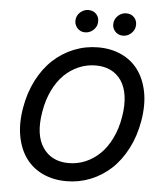

<svg xmlns="http://www.w3.org/2000/svg" viewBox="-61 -990 891 1054"><g transform="rotate(5 384.0 -463.5)"><path d="M725.5 -356.5Q711.3 -272 675.6 -202.8Q639.9 -133.5 589.7 -87Q539.4 -40.5 476.4 -15.3Q413.4 9.9 344.1 9.9Q272.4 9.9 215.2 -16.3Q158 -42.6 121.6 -91.6Q85.2 -140.6 71.4 -211.1Q57.5 -281.6 72.4 -370Q86.6 -454.5 122.3 -524Q158 -593.4 208.5 -639.9Q258.9 -686.4 322.3 -711.8Q385.7 -737.2 455.3 -737.2Q526.6 -737.2 583.5 -710.9Q640.3 -684.7 676.5 -635.5Q712.7 -586.3 726.6 -515.6Q740.4 -445 725.5 -356.5ZM618.6 -370Q629.3 -435.4 621.8 -485.3Q614.3 -535.2 591.3 -568.9Q568.2 -602.6 532.3 -619.9Q496.4 -637.1 450.6 -637.1Q402 -637.1 357.8 -618.4Q313.6 -599.8 277.5 -564.8Q241.5 -529.8 215.7 -476.2Q190 -422.6 179.3 -356.5Q158 -230.1 205.6 -160.2Q253.2 -90.2 347.7 -90.2Q396.3 -90.2 440.3 -108.8Q484.4 -127.5 520.2 -162.3Q556.1 -197.1 582 -250.4Q608 -303.6 618.6 -370ZM583.8 -812.9Q556.5 -812.9 539.2 -833.3Q522 -853.7 526.6 -881.4Q530.5 -904.8 549.7 -920.8Q568.9 -936.8 592 -936.8Q621.1 -936.8 637.8 -916.9Q654.5 -897 649.9 -867.9Q646.3 -845.5 627.3 -829.2Q608.3 -812.9 583.8 -812.9ZM375 -812.9Q348 -812.9 330.8 -833.6Q313.6 -854.4 317.8 -881.4Q321.4 -904.8 340.7 -920.8Q360.1 -936.8 383.2 -936.8Q412.3 -936.8 429 -916.9Q445.7 -897 441.1 -867.9Q437.5 -845.5 418.5 -829.2Q399.5 -812.9 375 -812.9Z"/></g></svg>

Font: Karasuma Gothic
Style: Medium Italic
Weight: 500
Italic angle: 9.39998°
Designer: Rasmus Andersson / Ryoko Nishizuka
Foundry: Genbu
Version: Version 1.00